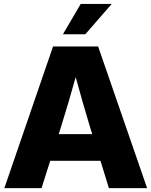

<svg xmlns="http://www.w3.org/2000/svg" viewBox="-20 -966 778 986"><path d="M2.4 0 252.4 -727.5H483.9L735.4 0H539.1L496.1 -140.1H237.8L193.4 0ZM281.7 -277.3H453.6L440.4 -319.8Q422.4 -380.9 404.5 -441.9Q386.7 -502.9 368.7 -569.8Q350.1 -502.9 332 -441.9Q314 -380.9 294.9 -319.8ZM303.2 -790 394.5 -945.8H553.7L418 -790Z"/></svg>

Font: Inter Display ExtraBold
Style: Regular
Weight: 800
Designer: Rasmus Andersson
Foundry: rsms
Version: Version 4.000;git-a52131595